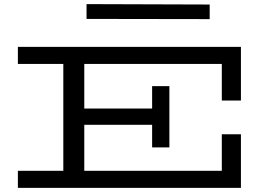

<svg xmlns="http://www.w3.org/2000/svg" viewBox="-20 -914 1318 934"><path d="M1059 -425V-603H390V-386H720V-495H804V-197H720V-307H390V-83H1059V-261H1152V0H67V-83H288V-603H67V-686H1152V-425ZM1000 -821 401 -822V-894L1000 -892Z"/></svg>

Font: BioRhyme Expanded
Style: Regular
Weight: 400
Width: 7
Designer: Aoife Mooney
Foundry: Aoife Mooney Type
Version: Version 1.000